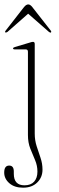

<svg xmlns="http://www.w3.org/2000/svg" viewBox="-22 -642 272 890"><path d="M139 -23Q139 8.5 148 36Q157 63.5 166 90Q175 116.5 175 144.5Q175 180 150.5 204Q126 228 85 228Q45 228 21.2 207.2Q-2.5 186.5 -2.5 158Q-2.5 125.5 20.5 125.5Q42 125.5 42 153V163.5Q42 217 91.5 217Q121 217 136.2 200Q151.5 183 151.5 153.5Q151.5 125.5 140.5 100Q129.5 74.5 118.5 46.8Q107.5 19 107.5 -16V-402Q107.5 -413 97.5 -413H47Q38.5 -413 38.5 -417.5Q38.5 -421.5 47 -424L114 -444Q125.5 -448 131 -448Q139 -448 139 -438ZM214 -491.5Q211 -489.5 205 -494L108.5 -578.5L12.5 -494Q6 -490 3 -491.5Q-0.5 -494.5 4.5 -500.5L89.5 -609.5Q99.5 -621.5 109 -621.5Q118 -621.5 127.5 -609.5L213 -500.5Q217.5 -494.5 214 -491.5Z"/></svg>

Font: Fraunces 72pt S000 Thin
Style: Regular
Weight: 100
Version: Version 1.000; ttfautohint (v1.8.3)